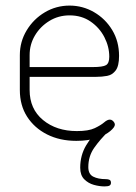

<svg xmlns="http://www.w3.org/2000/svg" viewBox="-20 -498 485 687"><path d="M253 6Q194 6 148.5 -17Q103 -40 77 -80.5Q51 -121 51 -176V-301Q51 -349 75.5 -389.5Q100 -430 140.5 -454Q181 -478 229 -478Q276 -478 316.5 -454.5Q357 -431 381.5 -390.5Q406 -350 406 -298Q406 -262 394 -246Q382 -230 363.5 -226.5Q345 -223 323 -223H86V-176Q86 -108 134 -68.5Q182 -29 255 -29Q297 -29 319 -39.5Q341 -50 352.5 -60Q364 -70 373 -70Q378 -70 382 -67Q386 -64 388.5 -60Q391 -56 391 -52Q391 -43 374.5 -29Q358 -15 327 -4.5Q296 6 253 6ZM86 -258H311Q348 -258 359.5 -265Q371 -272 371 -295Q371 -331 353.5 -365Q336 -399 304 -421Q272 -443 229 -443Q189 -443 156.5 -423Q124 -403 105 -371Q86 -339 86 -301ZM354 169Q336 169 316 163.5Q296 158 281.5 143.5Q267 129 267 102Q267 58 288 22.5Q309 -13 342 -44L368 -28Q338 1 317 31Q296 61 296 100Q296 125 313.5 134Q331 143 359 143Q367 143 372 145.5Q377 148 377 156Q377 163 372 166Q367 169 354 169Z"/></svg>

Font: Dosis ExtraLight ExtraLight
Style: Regular
Weight: 250
Version: Version 3.001; ttfautohint (v1.8.2)